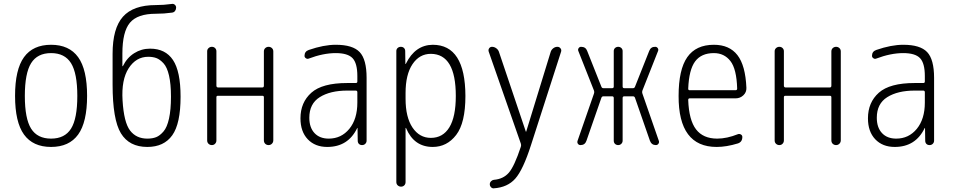

<svg xmlns="http://www.w3.org/2000/svg" viewBox="-20 -767 5040 1015"><path d="M355.5 -433.1Q322.3 -486.3 250 -486.3Q177.7 -486.3 144.5 -433.1Q111.3 -379.9 111.3 -259.8Q111.3 -139.6 144.5 -86.9Q177.7 -34.2 250 -34.2Q322.3 -34.2 355.5 -86.9Q388.7 -139.6 388.7 -259.8Q388.7 -379.9 355.5 -433.1ZM393.1 -55.7Q345.7 9.8 250 9.8Q154.3 9.8 106.9 -55.7Q59.6 -121.1 59.6 -260.3Q59.6 -399.4 106.9 -464.8Q154.3 -530.3 250 -530.3Q345.7 -530.3 393.1 -464.8Q440.4 -399.4 440.4 -260.3Q440.4 -121.1 393.1 -55.7Z M763.7 -466.8Q699.2 -466.8 660.2 -406.2Q621.1 -345.7 627.9 -236.3Q634.8 -120.1 667.5 -77.1Q700.2 -34.2 758.8 -34.2Q786.1 -34.2 805.7 -42Q825.2 -49.8 844.2 -71.8Q863.3 -93.8 873.5 -140.1Q883.8 -186.5 883.8 -255.9Q883.8 -323.2 873.5 -367.7Q863.3 -412.1 844.2 -432.6Q825.2 -453.1 806.6 -460Q788.1 -466.8 763.7 -466.8ZM758.8 9.8Q663.1 9.8 619.1 -62.5Q575.2 -134.8 575.2 -320.3V-482.4Q575.2 -617.2 629.9 -678.7Q684.6 -740.2 803.7 -740.2Q845.7 -740.2 887.7 -746.1Q896.5 -748 903.8 -742.2Q911.1 -736.3 911.1 -726.6Q911.1 -716.8 905.3 -709Q899.4 -701.2 888.7 -700.2Q847.7 -694.3 803.7 -694.3Q707 -694.3 667 -647Q627 -599.6 627 -484.4V-418Q627 -417 627.9 -417Q629.9 -417 629.9 -418Q651.4 -461.9 689.5 -485.8Q727.5 -509.8 773.4 -509.8Q854.5 -509.8 894.5 -449.7Q934.6 -389.6 934.6 -255.9Q934.6 -113.3 890.6 -51.8Q846.7 9.8 758.8 9.8Z M1075.2 -24.4V-496.1Q1075.2 -505.9 1082.5 -512.7Q1089.8 -519.5 1100.1 -519.5Q1110.4 -519.5 1117.2 -512.7Q1124 -505.9 1124 -496.1V-314.5Q1124 -305.7 1131.8 -304.7H1367.2Q1375 -304.7 1375 -314.5V-495.1Q1375 -505.9 1382.3 -512.7Q1389.6 -519.5 1399.9 -519.5Q1410.2 -519.5 1417.5 -512.7Q1424.8 -505.9 1424.8 -495.1V-25.4Q1424.8 -14.6 1417.5 -7.3Q1410.2 0 1399.9 0Q1389.6 0 1382.3 -6.8Q1375 -13.7 1375 -25.4V-252.9Q1375 -260.7 1367.2 -260.7H1131.8Q1124 -260.7 1124 -252.9V-24.4Q1124 -14.6 1117.2 -7.3Q1110.4 0 1100.1 0Q1089.8 0 1082.5 -6.8Q1075.2 -13.7 1075.2 -24.4Z M1815.4 -288.1Q1725.6 -288.1 1670.4 -253.4Q1615.2 -218.8 1615.2 -144.5Q1615.2 -92.8 1642.6 -63.5Q1669.9 -34.2 1717.8 -34.2Q1784.2 -34.2 1826.7 -85.9Q1869.1 -137.7 1869.1 -224.6V-279.3Q1869.1 -288.1 1860.4 -288.1ZM1710 9.8Q1645.5 9.8 1606.9 -30.8Q1568.4 -71.3 1568.4 -141.6Q1568.4 -225.6 1626 -276.9Q1683.6 -328.1 1815.4 -328.1H1860.4Q1869.1 -328.1 1869.1 -335.9V-365.2Q1869.1 -432.6 1843.8 -459.5Q1818.4 -486.3 1754.9 -486.3Q1688.5 -486.3 1611.3 -457Q1604.5 -454.1 1597.2 -459Q1589.8 -463.9 1589.8 -471.7Q1589.8 -495.1 1612.3 -502.9Q1691.4 -530.3 1754.9 -530.3Q1844.7 -530.3 1881.3 -491.7Q1918 -453.1 1918 -355.5V-23.4Q1918 -13.7 1911.1 -6.8Q1904.3 0 1894 0Q1883.8 0 1877.4 -6.3Q1871.1 -12.7 1871.1 -23.4L1870.1 -89.8Q1870.1 -90.8 1869.1 -90.8Q1868.2 -90.8 1868.2 -89.8Q1820.3 9.8 1710 9.8Z M2124 -275.4V-245.1Q2124 -147.5 2160.6 -92.8Q2197.3 -38.1 2257.8 -38.1Q2321.3 -38.1 2355.5 -93.8Q2389.6 -149.4 2389.6 -259.8Q2389.6 -481.4 2257.8 -482.4Q2197.3 -482.4 2160.6 -427.7Q2124 -373 2124 -275.4ZM2075.2 195.3V-497.1Q2075.2 -506.8 2082 -513.2Q2088.9 -519.5 2099.1 -519.5Q2109.4 -519.5 2115.7 -513.2Q2122.1 -506.8 2122.1 -497.1L2123 -429.7Q2123 -428.7 2124 -428.7Q2126 -428.7 2126 -430.7Q2174.8 -529.3 2267.6 -530.3Q2439.5 -530.3 2440.4 -259.8Q2440.4 -117.2 2391.6 -53.7Q2342.8 9.8 2267.6 9.8Q2168.9 9.8 2127 -88.9Q2127 -90.8 2126 -90.8Q2124 -90.8 2124 -89.8V195.3Q2124 206.1 2117.2 212.9Q2110.4 219.7 2100.1 219.7Q2089.8 219.7 2082.5 212.9Q2075.2 206.1 2075.2 195.3Z M2733.4 -7.8 2563.5 -494.1Q2560.5 -503.9 2565.9 -511.7Q2571.3 -519.5 2581.1 -519.5Q2592.8 -519.5 2603 -512.2Q2613.3 -504.9 2617.2 -494.1L2759.8 -71.3Q2759.8 -70.3 2760.7 -70.3Q2761.7 -70.3 2761.7 -71.3L2891.6 -494.1Q2895.5 -504.9 2905.3 -512.2Q2915 -519.5 2926.8 -519.5Q2936.5 -519.5 2942.9 -511.7Q2949.2 -503.9 2946.3 -494.1L2787.1 0Q2745.1 130.9 2704.1 177.2Q2663.1 223.6 2590.8 228.5Q2582 229.5 2575.7 222.7Q2569.3 215.8 2569.3 207Q2569.3 198.2 2575.7 191.4Q2582 184.6 2590.8 183.6Q2640.6 179.7 2669.9 146Q2699.2 112.3 2733.4 8.8Q2736.3 0 2733.4 -7.8Z M3048.8 0Q3040 0 3035.2 -6.8Q3030.3 -13.7 3033.2 -22.5L3120.1 -272.5Q3123 -280.3 3120.1 -288.1L3037.1 -498Q3034.2 -505.9 3039.1 -512.7Q3043.9 -519.5 3051.8 -519.5Q3076.2 -519.5 3084 -498L3159.2 -308.6Q3162.1 -300.8 3169.9 -300.8H3215.8Q3224.6 -300.8 3224.6 -309.6V-497.1Q3224.6 -506.8 3231.4 -513.2Q3238.3 -519.5 3248 -519.5Q3257.8 -519.5 3264.6 -513.2Q3271.5 -506.8 3271.5 -497.1V-309.6Q3271.5 -300.8 3280.3 -300.8H3326.2Q3334 -300.8 3336.9 -308.6L3412.1 -498Q3420.9 -520.5 3444.3 -519.5Q3452.1 -519.5 3457 -512.7Q3461.9 -505.9 3459 -498L3376 -288.1Q3373 -280.3 3376 -272.5L3462.9 -22.5Q3465.8 -14.6 3460.9 -7.3Q3456.1 0 3447.3 0Q3424.8 0 3416 -22.5L3336.9 -250Q3334 -257.8 3326.2 -257.8H3280.3Q3271.5 -257.8 3271.5 -249V-23.4Q3271.5 -13.7 3264.6 -6.8Q3257.8 0 3248 0Q3238.3 0 3231.4 -6.3Q3224.6 -12.7 3224.6 -23.4V-249Q3224.6 -257.8 3215.8 -257.8H3169.9Q3162.1 -257.8 3159.2 -250L3080.1 -22.5Q3072.3 0 3048.8 0Z M3753.9 -486.3Q3687.5 -486.3 3654.8 -442.4Q3622.1 -398.4 3618.2 -297.9Q3618.2 -290 3626 -290H3868.2Q3877 -290 3877 -298.8Q3874 -402.3 3841.3 -444.3Q3808.6 -486.3 3753.9 -486.3ZM3768.6 9.8Q3566.4 9.8 3567.4 -259.8Q3567.4 -399.4 3613.3 -464.8Q3659.2 -530.3 3753.9 -530.3Q3835.9 -530.3 3878.4 -475.6Q3920.9 -420.9 3925.8 -302.7Q3926.8 -279.3 3909.7 -263.2Q3892.6 -247.1 3869.1 -247.1H3626Q3618.2 -247.1 3618.2 -238.3Q3622.1 -131.8 3659.7 -83Q3697.3 -34.2 3771.5 -34.2Q3822.3 -34.2 3880.9 -57.6Q3888.7 -60.5 3896.5 -56.2Q3904.3 -51.8 3904.3 -43Q3904.3 -16.6 3880.9 -8.8Q3820.3 9.8 3768.6 9.8Z M4075.2 -24.4V-496.1Q4075.2 -505.9 4082.5 -512.7Q4089.8 -519.5 4100.1 -519.5Q4110.4 -519.5 4117.2 -512.7Q4124 -505.9 4124 -496.1V-314.5Q4124 -305.7 4131.8 -304.7H4367.2Q4375 -304.7 4375 -314.5V-495.1Q4375 -505.9 4382.3 -512.7Q4389.6 -519.5 4399.9 -519.5Q4410.2 -519.5 4417.5 -512.7Q4424.8 -505.9 4424.8 -495.1V-25.4Q4424.8 -14.6 4417.5 -7.3Q4410.2 0 4399.9 0Q4389.6 0 4382.3 -6.8Q4375 -13.7 4375 -25.4V-252.9Q4375 -260.7 4367.2 -260.7H4131.8Q4124 -260.7 4124 -252.9V-24.4Q4124 -14.6 4117.2 -7.3Q4110.4 0 4100.1 0Q4089.8 0 4082.5 -6.8Q4075.2 -13.7 4075.2 -24.4Z M4815.4 -288.1Q4725.6 -288.1 4670.4 -253.4Q4615.2 -218.8 4615.2 -144.5Q4615.2 -92.8 4642.6 -63.5Q4669.9 -34.2 4717.8 -34.2Q4784.2 -34.2 4826.7 -85.9Q4869.1 -137.7 4869.1 -224.6V-279.3Q4869.1 -288.1 4860.4 -288.1ZM4710 9.8Q4645.5 9.8 4606.9 -30.8Q4568.4 -71.3 4568.4 -141.6Q4568.4 -225.6 4626 -276.9Q4683.6 -328.1 4815.4 -328.1H4860.4Q4869.1 -328.1 4869.1 -335.9V-365.2Q4869.1 -432.6 4843.8 -459.5Q4818.4 -486.3 4754.9 -486.3Q4688.5 -486.3 4611.3 -457Q4604.5 -454.1 4597.2 -459Q4589.8 -463.9 4589.8 -471.7Q4589.8 -495.1 4612.3 -502.9Q4691.4 -530.3 4754.9 -530.3Q4844.7 -530.3 4881.3 -491.7Q4918 -453.1 4918 -355.5V-23.4Q4918 -13.7 4911.1 -6.8Q4904.3 0 4894 0Q4883.8 0 4877.4 -6.3Q4871.1 -12.7 4871.1 -23.4L4870.1 -89.8Q4870.1 -90.8 4869.1 -90.8Q4868.2 -90.8 4868.2 -89.8Q4820.3 9.8 4710 9.8Z"/></svg>

Font: Rounded Mgen+ 2m light
Style: Regular
Weight: 200
Designer: [Source Han Sans]
Ryoko NISHIZUKA  (kana & ideographs); Paul D. Hunt (Latin, Greek & Cyrillic); Wenlong ZHANG  (bopomofo
Version: Version 1.059.20150602